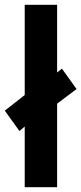

<svg xmlns="http://www.w3.org/2000/svg" viewBox="-41 -780 339 800"><path d="M62 0V-253L40 -234L-21 -319L62 -384V-760H197V-478L217 -494L278 -409L197 -348V0Z"/></svg>

Font: Noto Sans Malayalam Condensed
Style: Bold
Weight: 700
Width: 3
Designer: Jelle Bosma - Monotype Design Team
Foundry: Monotype Imaging Inc.
Version: Version 2.104; ttfautohint (v1.8.4.7-5d5b)